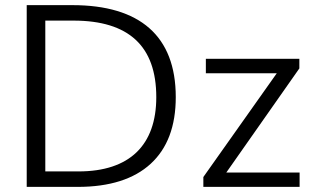

<svg xmlns="http://www.w3.org/2000/svg" viewBox="-20 -731 1252 751"><path d="M1151.9 0V-56.2H865.2L1150.9 -463.4V-501H785.2V-444.3H1062.5L775.4 -38.6V0ZM284.2 0C408.7 0 503.9 -30.3 569.3 -90.3C634.8 -150.4 667.5 -237.3 667.5 -351.1C667.5 -590.8 526.4 -710.9 263.2 -710.9H84.5V0ZM157.2 -650.4H267.6C483.4 -650.4 591.3 -550.8 591.3 -351.1C591.3 -163.1 486.8 -60.5 287.1 -60.5H157.2Z"/></svg>

Font: Ride Light
Style: Regular
Weight: 300
Version: Version 3.000